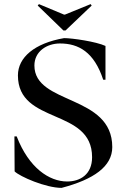

<svg xmlns="http://www.w3.org/2000/svg" viewBox="-20 -898 600 932"><path d="M51 -66C76 -41 202 14 279 14C435 -27 525 -90 525 -184C525 -441 147 -388 147 -580C147 -649 208 -687 271 -687C362 -687 437 -645 481 -511H492V-675C447 -696 331 -713 291 -713C147 -688 67 -619 67 -532C67 -291 427 -376 427 -135C427 -51 369 -17 306 -17C219 -17 120 -83 61 -236H50ZM420 -878 295 -827H291L169 -878L163 -871L288 -750H298L425 -871Z"/></svg>

Font: Mazius Display
Style: Regular
Weight: 400
Designer: Alberto Casagrande & Collletttivo
Foundry: Collletttivo
Version: Version 2.000;Glyphs 3.2 (3217)